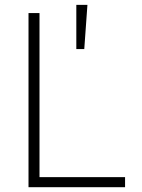

<svg xmlns="http://www.w3.org/2000/svg" viewBox="-20 -782 593 802"><path d="M99.1 0V-727.5H145V-42H502.4V0ZM298.8 -577.1V-761.7H345.2L332 -577.1Z"/></svg>

Font: Inter 18pt ExtraLight
Style: Regular
Weight: 250
Designer: Rasmus Andersson
Foundry: rsms
Version: Version 4.001;git-66647c0bb